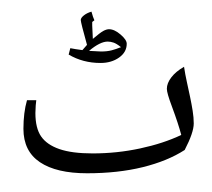

<svg xmlns="http://www.w3.org/2000/svg" viewBox="-20 -799 812 736"><path d="M314 -134.8Q196.3 -134.8 133.1 -177.2Q69.8 -219.7 69.8 -305.2Q69.8 -367.2 83.5 -415H119.1Q118.2 -411.1 116.9 -394.5Q115.7 -377.9 115.7 -365.7Q115.7 -307.6 137.7 -275.9Q159.7 -244.1 207.8 -227.5Q255.9 -210.9 335 -210.9Q428.2 -210.9 517.1 -230Q606 -249 674.8 -281.7Q664.1 -323.2 638.7 -391.6Q619.6 -442.4 619.6 -458.5Q619.6 -480 636.7 -502.4Q653.8 -524.9 685.5 -543Q689.9 -513.7 696.3 -484.9Q702.6 -456.1 708.5 -428.2Q714.4 -400.4 718.5 -374.5Q722.7 -348.6 722.7 -325.7Q722.7 -291 688 -224.1Q622.1 -181.6 527.1 -158.2Q432.1 -134.8 314 -134.8ZM365.2 -533.2ZM377.9 -105.5ZM377.9 -83ZM313.5 -627Q289.6 -712.9 289.6 -722.2Q289.6 -730.5 301.5 -740Q313.5 -749.5 330.6 -754.4Q336.4 -732.9 341.8 -721.2L333.5 -714.8V-701.2L335.9 -649.9Q363.3 -673.3 375.7 -680.2Q388.2 -687 397.9 -687Q418.5 -687 442.1 -666.7Q465.8 -646.5 465.8 -631.3Q465.8 -599.1 436.5 -578.4Q407.2 -557.6 365.2 -557.6Q297.9 -557.6 243.2 -589.8L249.5 -614.3Q266.6 -610.8 295.9 -606.9ZM367.2 -601.6Q390.6 -601.6 407.5 -606Q424.3 -610.4 443.8 -618.2Q426.8 -631.8 415.3 -635.7Q403.8 -639.6 392.6 -639.6Q363.8 -639.6 321.3 -604ZM364.3 -646.5ZM394 -778.8ZM365.2 -547.9ZM365.2 -533.2Z"/></svg>

Font: Noto Naskh Arabic UI
Style: Regular
Weight: 400
Designer: Monotype Design team
Foundry: Monotype Imaging Inc.
Version: Version 1.05